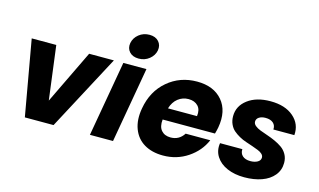

<svg xmlns="http://www.w3.org/2000/svg" viewBox="-94 -1083 2281 1372"><g transform="rotate(15 1047.0 -396.5)"><path d="M57.1 -558.1H238.8L290 -160.2L481.9 -558.1H665L368.2 0H155.8Z M637.2 0 734.9 -558.1H905.8L808.1 0ZM832 -616.2Q787.1 -616.2 763.2 -642.6Q739.3 -668.9 746.1 -708Q753.4 -747.6 786.6 -774.2Q819.8 -800.8 864.7 -800.8Q909.2 -800.8 933.1 -774.2Q957 -747.6 950.2 -708Q942.9 -669.4 909.7 -642.8Q876.5 -616.2 832 -616.2Z M1252.9 -429.2Q1209.5 -429.2 1175.5 -402.6Q1141.6 -376 1127 -327.1H1341.8Q1348.6 -375.5 1323.5 -402.3Q1298.3 -429.2 1252.9 -429.2ZM1478 -185.1Q1441.9 -100.6 1361.1 -46.4Q1280.3 7.8 1178.7 7.8Q1096.7 7.8 1039.1 -26.6Q981.4 -61 956.8 -126.5Q932.1 -191.9 947.8 -278.8Q970.7 -410.2 1062.3 -488Q1153.8 -565.9 1279.8 -565.9Q1403.3 -565.9 1467.5 -490.2Q1531.7 -414.6 1509.8 -289.1Q1505.9 -267.6 1498 -240.2H1110.8Q1105 -186.5 1129.4 -158.7Q1153.8 -130.9 1197.8 -130.9Q1261.2 -130.9 1295.9 -185.1Z M2029.8 -165Q2029.8 -111.3 1997.1 -71.8Q1964.4 -32.2 1908 -12.2Q1851.6 7.8 1779.8 7.8Q1708 7.8 1652.8 -16.1Q1597.7 -40 1569.8 -84Q1542 -127.9 1550.8 -183.1H1715.8Q1713.9 -151.9 1734.4 -133.5Q1754.9 -115.2 1792.5 -115.2Q1824.2 -115.2 1845.5 -127.4Q1866.7 -139.6 1866.7 -161.1Q1866.7 -175.3 1854.7 -186.8Q1842.8 -198.2 1823.5 -205.8Q1804.2 -213.4 1779.3 -222.2Q1754.4 -231 1728.8 -239.3Q1703.1 -247.6 1678.2 -261.5Q1653.3 -275.4 1634 -292Q1614.7 -308.6 1602.8 -335Q1590.8 -361.3 1590.8 -394Q1590.8 -469.2 1654.8 -517.6Q1718.8 -565.9 1822.8 -565.9Q1931.2 -565.9 1993.4 -512.2Q2055.7 -458.5 2048.8 -376H1893.6Q1896 -406.2 1876 -424.1Q1856 -441.9 1818.8 -441.9Q1789.6 -441.9 1771 -429.7Q1752.4 -417.5 1752.4 -397Q1752.4 -380.4 1767.8 -367.4Q1783.2 -354.5 1807.6 -345Q1832 -335.4 1861.6 -325.7Q1891.1 -315.9 1920.7 -302.5Q1950.2 -289.1 1974.6 -272Q1999 -254.9 2014.4 -227.5Q2029.8 -200.2 2029.8 -165Z"/></g></svg>

Font: Poppins
Style: Bold Italic
Weight: 700
Italic angle: -10°
Designer: Ninad Kale (Devanagari), Jonny Pinhorn (Latin)
Foundry: Indian Type Foundry
Version: Version 3.200;PS 1.000;hotconv 16.6.54;makeotf.lib2.5.65590